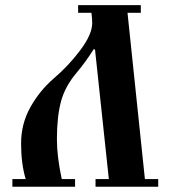

<svg xmlns="http://www.w3.org/2000/svg" viewBox="-20 -713 654 733"><path d="M27.3 0V-29.3H78.1Q60.5 -87.9 60.5 -165Q60.5 -240.2 95.7 -303.2Q130.9 -366.2 183.6 -412.1Q241.2 -460.9 286.6 -521.5Q332 -582 332 -625Q332 -642.6 329.1 -664.1H278.3V-693.4H517.6V-664.1H466.8L533.2 -29.3H584V0H344.7V-29.3H395.5L342.8 -523.4L337.9 -525.4Q308.6 -478.5 273.4 -436.5Q228.5 -383.8 212.9 -325.7Q197.3 -267.6 197.3 -181.6Q197.3 -114.3 215.8 -29.3H266.6V0Z"/></svg>

Font: Monomakh Unicode TT
Style: Medium
Weight: 500
Designer: Alexey Kryukov, Aleksandr Andreev
Version: Version 1.1